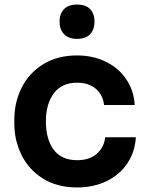

<svg xmlns="http://www.w3.org/2000/svg" viewBox="-20 -806 650 845"><path d="M43 -261V-280Q43 -355 75 -419.5Q107 -484 169.5 -523Q232 -562 319 -562Q389 -562 445.5 -534.5Q502 -507 535.5 -457.5Q569 -408 573 -344H438Q433 -388 402 -415Q371 -442 319 -442Q252 -442 217 -395.5Q182 -349 182 -271Q182 -194 216 -147.5Q250 -101 320 -101Q373 -101 405.5 -129Q438 -157 443 -202H578Q574 -137 540 -86.5Q506 -36 448.5 -8.5Q391 19 320 19Q231 19 168.5 -20.5Q106 -60 74.5 -124.5Q43 -189 43 -261ZM242 -711Q242 -745 261.5 -765.5Q281 -786 319 -786Q358 -786 377 -765.5Q396 -745 396 -711Q396 -677 377 -656Q358 -635 319 -635Q281 -635 261.5 -656Q242 -677 242 -711Z"/></svg>

Font: Sora-SIA SemiBold
Style: Regular
Weight: 600
Designer: Jonathan Barnbrook, Julián Moncada
Foundry: Barnbrook Fonts
Version: Version 2.000